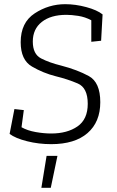

<svg xmlns="http://www.w3.org/2000/svg" viewBox="-20 -680 559 919"><path d="M460 -191Q460 -96 399 -43Q338 10 225 10Q165 10 109.5 -4Q54 -18 26 -39L49 -158L94 -153L83 -71Q111 -55 150.5 -48Q190 -41 225 -41Q302 -41 351 -75Q400 -109 400 -183Q400 -260 352 -280.5Q304 -301 247 -315Q187 -330 133 -361.5Q79 -393 79 -478Q79 -572 146 -616Q213 -660 292 -660Q341 -660 393 -646Q445 -632 471 -611L464 -485L417 -480V-583Q387 -599 354.5 -604Q322 -609 298 -609Q223 -609 180 -575Q137 -541 137 -481Q137 -421 176.5 -400.5Q216 -380 273 -366Q350 -346 405 -316Q460 -286 460 -191ZM255 66 223 219H178L203 66Z"/></svg>

Font: Zilla Slab Light
Style: Italic
Weight: 300
Italic angle: -6°
Designer: Typotheque.com
Foundry: Typotheque type foundry
Version: Version 1.1; 2017; ttfautohint (v1.6)